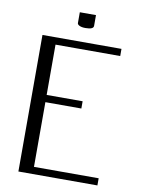

<svg xmlns="http://www.w3.org/2000/svg" viewBox="-101 -1026 828 1096"><g transform="rotate(10 312.5 -478.0)"><path d="M271 -956.1H364.7V-893.6Q364.7 -873 317.9 -873Q295.9 -873 283.4 -879.2Q271 -885.3 271 -893.6ZM83.5 -791.5H541.5V-750H166.5V-458.5H375V-416.5H166.5V-41.5H541.5V0H83.5Z"/></g></svg>

Font: Resagnicto
Style: Regular
Weight: 500
Version: Version 0.9991